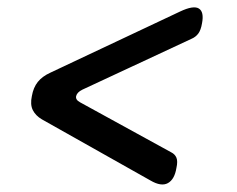

<svg xmlns="http://www.w3.org/2000/svg" viewBox="-20 -589 640 518"><path d="M386 -102 93 -267Q76 -277 68.5 -292Q61 -307 66 -330Q70 -353 82 -368Q94 -383 116 -393L466 -558Q502 -575 516.5 -566Q531 -557 525 -526Q522 -508 515 -498.5Q508 -489 496 -484L202 -347Q188 -340 185.5 -330Q183 -320 196 -313L442 -178Q452 -173 456 -163.5Q460 -154 456 -136Q451 -105 433 -95Q415 -85 386 -102Z"/></svg>

Font: Maple Mono NL Light
Style: Italic
Weight: 300
Italic angle: -10°
Monospace: yes
Designer: subframe7536
Version: Version 7.000